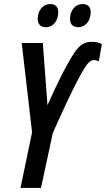

<svg xmlns="http://www.w3.org/2000/svg" viewBox="-20 -926 522 946"><path d="M367 -792C400 -792 427 -823 427 -866C427 -892 412 -906 388 -906C348 -906 325 -871 325 -833C325 -806 339 -792 367 -792ZM207 -792C241 -792 267 -823 267 -866C267 -892 252 -906 229 -906C188 -906 166 -871 166 -833C166 -806 180 -792 207 -792ZM81 0H182L240 -270C291 -385 339 -489 381 -565C409 -613 423 -630 443 -630C452 -630 459 -627 467 -624L482 -709C470 -716 452 -720 432 -720C394 -720 370 -702 345 -664C310 -612 263 -518 214 -408L191 -714H87L138 -274Z"/></svg>

Font: Noto Sans UI Condensed Medium
Style: Italic
Weight: 500
Width: 3
Italic angle: -12°
Designer: Monotype Design Team
Foundry: Monotype Imaging Inc.
Version: Version 1.901